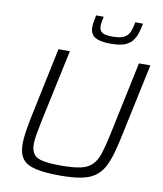

<svg xmlns="http://www.w3.org/2000/svg" viewBox="-97 -990 914 1076"><g transform="rotate(10 359.5 -451.5)"><path d="M318 8Q229 8 177 -4.5Q125 -17 103 -47.5Q81 -78 81 -131Q81 -162 87.5 -203Q94 -244 105 -298L187 -688H252L162 -267Q154 -226 148.5 -195Q143 -164 143 -140Q143 -104 158.5 -83.5Q174 -63 211.5 -55.5Q249 -48 314 -48Q383 -48 424.5 -57Q466 -66 490 -90Q514 -114 528 -157Q542 -200 556 -267L645 -688H710L627 -298Q612 -224 597.5 -172Q583 -120 563 -85Q543 -50 512 -29.5Q481 -9 434 -0.5Q387 8 318 8ZM472 -769Q425 -769 398.5 -778Q372 -787 362 -803.5Q352 -820 352 -842Q352 -858 355 -875.5Q358 -893 362 -911H405Q401 -895 399 -881.5Q397 -868 397 -856Q397 -834 412 -822Q427 -810 473 -810Q517 -810 538.5 -821.5Q560 -833 569.5 -855.5Q579 -878 585 -911H629Q623 -880 614.5 -854Q606 -828 590.5 -809Q575 -790 547 -779.5Q519 -769 472 -769Z"/></g></svg>

Font: Saira Thin Light
Style: Italic
Weight: 300
Italic angle: -12°
Version: Version 1.101